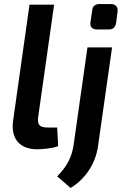

<svg xmlns="http://www.w3.org/2000/svg" viewBox="-20 -723 614 944"><path d="M525 -703H470C446 -703 435 -692 433 -670L425 -616C421 -591 433 -578 458 -578H513C536 -578 547 -588 551 -611L558 -666C561 -688 549 -703 525 -703ZM246 -700H125L44 -126C33 -39 79 11 163 11C188 11 244 6 266 -5L261 -96H217C174 -96 162 -109 168 -150ZM531 -490H410L342 -11C333 50 309 96 261 144L327 201C400 158 451 79 462 -5Z"/></svg>

Font: Exo 2 Semi Bold
Style: Italic
Weight: 600
Italic angle: -8°
Designer: Natanael Gama
Version: Version 1.001;PS 001.001;hotconv 1.0.88;makeotf.lib2.5.64775